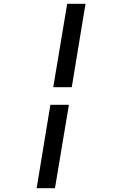

<svg xmlns="http://www.w3.org/2000/svg" viewBox="-20 -843 640 1006"><path d="M259 -386 332 -823H428L356 -386ZM172 143 244 -294H341L268 143Z"/></svg>

Font: Iosevka Slab MdExObl
Style: Regular
Weight: 500
Width: 7
Italic angle: -9°
Monospace: yes
Designer: Belleve Invis
Foundry: Belleve Invis
Version: Version 11.1.1; ttfautohint (v1.8.3)